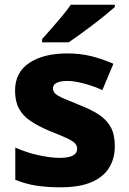

<svg xmlns="http://www.w3.org/2000/svg" viewBox="-20 -786 549 816"><path d="M238 10Q180 10 134.5 3Q89 -4 45 -22V-159Q93 -137 145.5 -126Q198 -115 232 -115Q272 -115 290 -125Q308 -135 308 -153Q308 -167 298 -177.5Q288 -188 261.5 -200Q235 -212 187 -231Q140 -251 108 -273Q76 -295 60 -325.5Q44 -356 44 -401Q44 -479 105 -519Q166 -559 266 -559Q320 -559 367 -547.5Q414 -536 462 -515L415 -403Q376 -421 335 -431.5Q294 -442 266 -442Q237 -442 221 -434Q205 -426 205 -411Q205 -398 214.5 -388.5Q224 -379 249.5 -368Q275 -357 322 -338Q371 -319 403 -297Q435 -275 451.5 -244Q468 -213 468 -165Q468 -113 444 -73.5Q420 -34 369 -12Q318 10 238 10ZM468 -756Q452 -742 427 -721.5Q402 -701 373.5 -679.5Q345 -658 318 -638.5Q291 -619 272 -606H159V-620Q176 -639 198.5 -664.5Q221 -690 243.5 -717Q266 -744 281 -766H468Z"/></svg>

Font: Noto Sans Symbols ExtraBold
Style: Regular
Weight: 800
Version: Version 2.002